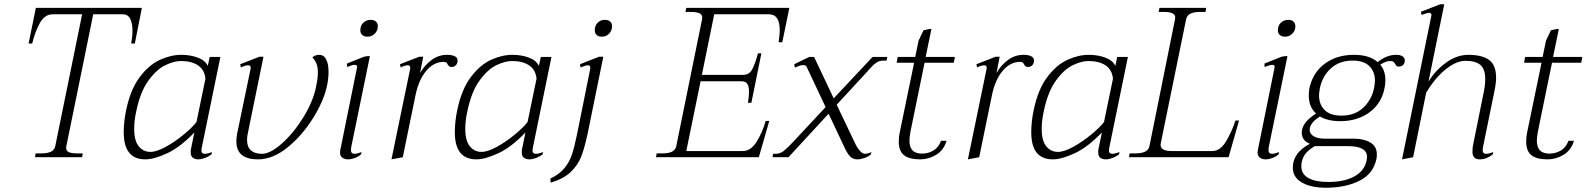

<svg xmlns="http://www.w3.org/2000/svg" viewBox="-20 -737 7437 900"><path d="M147 -18H174Q203 -18 219 -26Q235 -34 239 -52L365 -670H227Q189 -670 166 -627.5Q143 -585 131 -533H114L148 -700H645L612 -533H595Q601 -565 601 -594Q601 -627 590.5 -648.5Q580 -670 555 -670H417L291 -52Q290 -49 290 -44Q290 -30 302.5 -24Q315 -18 341 -18H368L365 0H144Z M560 -117Q560 -167 571 -219Q591 -317 634.5 -375Q678 -433 729.5 -456.5Q781 -480 830 -480Q872 -480 907 -467Q942 -454 954 -428L963 -470H1013L926 -46Q924 -36 924 -32Q924 -16 940 -16Q952 -16 974 -24L971 -13Q958 -3 940.5 3.5Q923 10 910 10Q894 10 884 2.5Q874 -5 874 -21V-33L891 -116Q825 -47 763.5 -18.5Q702 10 661 10Q560 10 560 -117ZM901 -165 943 -368Q939 -410 908.5 -430.5Q878 -451 828 -451Q796 -451 755 -431.5Q714 -412 675.5 -359Q637 -306 618 -212Q609 -172 609 -133Q609 -77 630.5 -51Q652 -25 685 -25Q714 -25 757.5 -49Q801 -73 841.5 -106.5Q882 -140 901 -165Z M1088 -74Q1088 -90 1091 -108L1155 -416V-420Q1155 -431 1143 -431Q1131 -431 1109 -421L1106 -436L1196 -471H1215L1142 -114Q1138 -98 1138 -81Q1138 -48 1156.5 -32Q1175 -16 1208 -16Q1247 -16 1301.5 -64.5Q1356 -113 1401.5 -186.5Q1447 -260 1461 -328Q1470 -370 1470 -397Q1470 -422 1463.5 -438.5Q1457 -455 1444 -468Q1458 -480 1476 -480Q1498 -480 1509 -458.5Q1520 -437 1520 -401Q1520 -368 1513 -336Q1499 -267 1448.5 -185Q1398 -103 1328.5 -46.5Q1259 10 1189 10Q1088 10 1088 -74Z M1669 -595Q1669 -617 1683 -630.5Q1697 -644 1718 -644Q1733 -644 1742 -636Q1751 -628 1751 -614Q1751 -593 1736.5 -579Q1722 -565 1703 -565Q1687 -565 1678 -573Q1669 -581 1669 -595ZM1574 -22Q1574 -29 1575 -33L1653 -418L1654 -424Q1654 -433 1642 -433Q1632 -433 1607 -423L1606 -439L1686 -471L1702 -474H1714L1626 -46Q1625 -41 1625 -34Q1625 -16 1642 -16Q1653 -16 1675 -24L1672 -13Q1659 -2 1642.5 4Q1626 10 1612 10Q1595 10 1584.5 2Q1574 -6 1574 -22Z M2125 -453Q2125 -440 2117 -431.5Q2109 -423 2097 -423Q2089 -423 2085.5 -426Q2082 -429 2079 -434Q2076 -441 2072 -444Q2068 -447 2059 -447Q2014 -447 1978.5 -405.5Q1943 -364 1928 -292L1868 0L1815 10L1903 -416V-420Q1903 -431 1891 -431Q1885 -431 1875 -428Q1865 -425 1858 -421L1855 -436L1945 -471H1964L1949 -395Q1970 -431 2002.5 -455.5Q2035 -480 2076 -480Q2098 -480 2111.5 -473.5Q2125 -467 2125 -453Z M2112 -117Q2112 -167 2123 -219Q2143 -317 2186.5 -375Q2230 -433 2281.5 -456.5Q2333 -480 2382 -480Q2424 -480 2459 -467Q2494 -454 2506 -428L2515 -470H2565L2478 -46Q2476 -36 2476 -32Q2476 -16 2492 -16Q2504 -16 2526 -24L2523 -13Q2510 -3 2492.5 3.5Q2475 10 2462 10Q2446 10 2436 2.5Q2426 -5 2426 -21V-33L2443 -116Q2377 -47 2315.5 -18.5Q2254 10 2213 10Q2112 10 2112 -117ZM2453 -165 2495 -368Q2491 -410 2460.5 -430.5Q2430 -451 2380 -451Q2348 -451 2307 -431.5Q2266 -412 2227.5 -359Q2189 -306 2170 -212Q2161 -172 2161 -133Q2161 -77 2182.5 -51Q2204 -25 2237 -25Q2266 -25 2309.5 -49Q2353 -73 2393.5 -106.5Q2434 -140 2453 -165Z M2768 -595Q2768 -617 2781.5 -630.5Q2795 -644 2816 -644Q2831 -644 2840 -636Q2849 -628 2849 -614Q2849 -593 2835 -579Q2821 -565 2801 -565Q2786 -565 2777 -573Q2768 -581 2768 -595ZM2560 100Q2602 80 2625.5 51.5Q2649 23 2661 -13Q2673 -49 2686 -113L2747 -416V-420Q2747 -431 2736 -431Q2726 -431 2701 -421L2699 -436L2788 -471H2808L2735 -113Q2721 -47 2705.5 -5.5Q2690 36 2655.5 69Q2621 102 2561 119Z M3680 -700 3647 -539H3630Q3635 -577 3635 -595Q3635 -670 3585 -670H3328L3270 -386H3463Q3492 -386 3505.5 -411Q3519 -436 3533 -487H3549L3502 -255H3486Q3491 -287 3491 -309Q3491 -332 3483 -344Q3475 -356 3456 -356H3264L3197 -29H3462Q3500 -29 3527.5 -74Q3555 -119 3569 -170H3586L3537 0H3055L3058 -18H3085Q3114 -18 3130 -26Q3146 -34 3150 -52L3271 -647Q3275 -665 3262 -673Q3249 -681 3220 -681H3193L3197 -700Z M4139 -470 4136 -453H4123Q4102 -453 4088 -443.5Q4074 -434 4062 -420Q4050 -406 4043 -399L3902 -246L3986 -70Q3996 -47 4009.5 -31.5Q4023 -16 4034 -16Q4047 -16 4065 -24L4062 -13Q4051 -3 4032.5 3.5Q4014 10 3999 10Q3978 10 3965 -3.5Q3952 -17 3939 -45L3864 -204L3676 0H3601L3604 -16H3615Q3636 -16 3652.5 -28.5Q3669 -41 3697 -71L3850 -235L3761 -424Q3758 -432 3744 -432Q3737 -432 3725.5 -428Q3714 -424 3706 -420L3703 -436L3773 -470H3796L3888 -276L4070 -470Z M4248 -121Q4243 -93 4243 -78Q4243 -47 4257.5 -32Q4272 -17 4302 -17Q4331 -17 4355.5 -31.5Q4380 -46 4391 -77H4417Q4404 -33 4368.5 -11.5Q4333 10 4293 10Q4242 10 4217.5 -9.5Q4193 -29 4193 -73Q4193 -98 4198 -119L4265 -443H4183L4188 -470H4270L4286 -547L4309 -595L4335 -601H4346L4319 -470H4456L4451 -443H4314Z M4827 -453Q4827 -440 4819 -431.5Q4811 -423 4799 -423Q4791 -423 4787.5 -426Q4784 -429 4781 -434Q4778 -441 4774 -444Q4770 -447 4761 -447Q4716 -447 4680.5 -405.5Q4645 -364 4630 -292L4570 0L4517 10L4605 -416V-420Q4605 -431 4593 -431Q4587 -431 4577 -428Q4567 -425 4560 -421L4557 -436L4647 -471H4666L4651 -395Q4672 -431 4704.5 -455.5Q4737 -480 4778 -480Q4800 -480 4813.5 -473.5Q4827 -467 4827 -453Z M4814 -117Q4814 -167 4825 -219Q4845 -317 4888.5 -375Q4932 -433 4983.5 -456.5Q5035 -480 5084 -480Q5126 -480 5161 -467Q5196 -454 5208 -428L5217 -470H5267L5180 -46Q5178 -36 5178 -32Q5178 -16 5194 -16Q5206 -16 5228 -24L5225 -13Q5212 -3 5194.5 3.5Q5177 10 5164 10Q5148 10 5138 2.5Q5128 -5 5128 -21V-33L5145 -116Q5079 -47 5017.5 -18.5Q4956 10 4915 10Q4814 10 4814 -117ZM5155 -165 5197 -368Q5193 -410 5162.5 -430.5Q5132 -451 5082 -451Q5050 -451 5009 -431.5Q4968 -412 4929.5 -359Q4891 -306 4872 -212Q4863 -172 4863 -133Q4863 -77 4884.5 -51Q4906 -25 4939 -25Q4968 -25 5011.5 -49Q5055 -73 5095.5 -106.5Q5136 -140 5155 -165Z M5275 -18H5301Q5331 -18 5347.5 -26Q5364 -34 5368 -52L5488 -647Q5492 -665 5479 -673Q5466 -681 5437 -681H5411L5415 -700H5634L5631 -681H5605Q5576 -681 5560 -673Q5544 -665 5540 -647L5421 -65Q5414 -29 5472 -29H5663Q5700 -29 5727.5 -75Q5755 -121 5771 -172H5788L5739 0H5272Z M5970 -595Q5970 -617 5984 -630.5Q5998 -644 6019 -644Q6034 -644 6043 -636Q6052 -628 6052 -614Q6052 -593 6037.5 -579Q6023 -565 6004 -565Q5988 -565 5979 -573Q5970 -581 5970 -595ZM5875 -22Q5875 -29 5876 -33L5954 -418L5955 -424Q5955 -433 5943 -433Q5933 -433 5908 -423L5907 -439L5987 -471L6003 -474H6015L5927 -46Q5926 -41 5926 -34Q5926 -16 5943 -16Q5954 -16 5976 -24L5973 -13Q5960 -2 5943.5 4Q5927 10 5913 10Q5896 10 5885.5 2Q5875 -6 5875 -22Z M6565 -454Q6565 -441 6557.5 -433Q6550 -425 6537 -425Q6529 -425 6526 -428Q6523 -431 6520 -437Q6516 -444 6511.5 -447.5Q6507 -451 6495 -451Q6478 -451 6450 -434Q6474 -406 6474 -361Q6474 -341 6470 -324Q6456 -252 6399.5 -210.5Q6343 -169 6262 -169Q6205 -169 6167 -191Q6126 -165 6120 -137Q6119 -134 6119 -128Q6119 -110 6137.5 -98.5Q6156 -87 6190 -87H6327Q6373 -87 6403.5 -69Q6434 -51 6434 -13Q6434 1 6432 8Q6418 77 6353 110Q6288 143 6195 143Q6125 143 6082.5 118.5Q6040 94 6040 49Q6040 -21 6120 -63Q6082 -78 6082 -116Q6082 -162 6149 -205Q6115 -236 6115 -288Q6115 -311 6118 -324Q6134 -397 6190 -438.5Q6246 -480 6327 -480Q6399 -480 6438 -446Q6480 -480 6524 -480Q6545 -480 6555 -472.5Q6565 -465 6565 -454ZM6425 -358Q6425 -401 6399 -427Q6373 -453 6321 -453Q6259 -453 6219 -417Q6179 -381 6167 -324Q6163 -300 6163 -290Q6163 -247 6189.5 -221Q6216 -195 6268 -195Q6330 -195 6369.5 -231.5Q6409 -268 6421 -324Q6425 -348 6425 -358ZM6082 23Q6080 30 6080 42Q6080 79 6113 97.5Q6146 116 6206 116Q6281 116 6328.5 90Q6376 64 6386 15Q6388 3 6388 -1Q6388 -52 6299 -52H6143Q6113 -34 6099.5 -16.5Q6086 1 6082 23Z M6931 -45Q6930 -40 6930 -33Q6930 -16 6946 -16Q6958 -16 6980 -24L6977 -13Q6948 10 6916 10Q6882 10 6882 -27Q6882 -47 6888 -72L6934 -300Q6942 -335 6942 -366Q6942 -413 6919.5 -432.5Q6897 -452 6850 -452Q6806 -452 6756 -411.5Q6706 -371 6665 -302L6604 0L6552 10L6689 -661L6690 -666Q6690 -677 6678 -677Q6672 -677 6660 -672.5Q6648 -668 6643 -667L6641 -682L6731 -717H6750L6676 -354Q6707 -406 6758 -443Q6809 -480 6863 -480Q6927 -480 6960 -456Q6993 -432 6993 -372Q6993 -347 6985 -309Z M7189 -121Q7184 -93 7184 -78Q7184 -47 7198.5 -32Q7213 -17 7243 -17Q7272 -17 7296.5 -31.5Q7321 -46 7332 -77H7358Q7345 -33 7309.5 -11.5Q7274 10 7234 10Q7183 10 7158.5 -9.5Q7134 -29 7134 -73Q7134 -98 7139 -119L7206 -443H7124L7129 -470H7211L7227 -547L7250 -595L7276 -601H7287L7260 -470H7397L7392 -443H7255Z"/></svg>

Font: Taviraj ExtraLight
Style: Italic
Weight: 275
Italic angle: -12°
Designer: Katatrad Team
Foundry: CadsonDemak
Version: Version 1.001